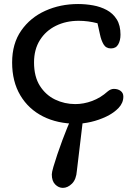

<svg xmlns="http://www.w3.org/2000/svg" viewBox="-20 -600 666 950"><path d="M358.4 12.2Q264.6 12.2 192.9 -23.9Q121.1 -60.1 80.6 -128.2Q40 -196.3 40 -291Q40 -384.3 85 -448.7Q129.9 -513.2 204.1 -546.6Q278.3 -580.1 366.2 -580.1Q403.3 -580.1 440.4 -573.5Q477.5 -566.9 508.3 -550.3Q539.1 -533.7 557.6 -504.2Q576.2 -474.6 576.2 -428.7Q576.2 -399.9 564.9 -380.1Q553.7 -360.4 528.8 -360.4Q504.4 -360.4 492.4 -380.6Q480.5 -400.9 474.6 -429.9Q468.8 -459 462.4 -484.9Q415.5 -497.1 369.6 -497.1Q306.6 -497.1 256.6 -472.4Q206.5 -447.8 177.5 -401.6Q148.4 -355.5 148.4 -291Q148.4 -221.2 177.2 -175.5Q206.1 -129.9 252.7 -107.4Q299.3 -85 352.5 -85Q394.5 -85 436.3 -100.6Q478 -116.2 512.7 -147.5Q527.8 -160.2 543.5 -160.2Q563.5 -160.2 576.9 -150.1Q590.3 -140.1 590.3 -122.1Q590.3 -90.8 566.7 -65.9Q543 -41 506.3 -23.4Q469.7 -5.9 430.2 3.2Q390.6 12.2 358.4 12.2ZM291 329.6Q270 329.6 253.2 312.7Q236.3 295.9 236.3 262.7Q236.3 252.9 244.1 225.8Q252 198.7 263.9 163.3Q275.9 127.9 288.8 93.3Q301.8 58.6 312.3 33Q322.8 7.3 327.1 0H389.6L360.4 244.6Q357.4 287.6 336.2 308.6Q314.9 329.6 291 329.6Z"/></svg>

Font: Cutive
Style: Regular
Weight: 400
Version: Version 1.100; ttfautohint (v1.8.4.7-5d5b)